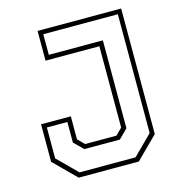

<svg xmlns="http://www.w3.org/2000/svg" viewBox="-105 -791 817 882"><g transform="rotate(-15 304.0 -350.0)"><path d="M161 0 57.5 -103V-281.5H199V-172L229.5 -141.5H378.5L409 -172V-558.5H153V-700H550.5V-103L447 0ZM171 -22.5H437.5L529 -113.5V-678.5H174.5V-580.5H431.5V-162.5L389 -120H220L177 -162.5V-260.5H79.5V-113.5Z"/></g></svg>

Font: Tourney ExtraLight
Style: Regular
Weight: 250
Designer: Tyler Finck
Foundry: Etcetera Type Co
Version: Version 1.015